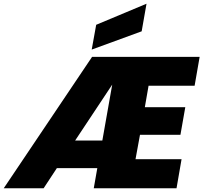

<svg xmlns="http://www.w3.org/2000/svg" viewBox="-68 -1010 1091 1030"><path d="M448 -877 424 -744 692 -842 718 -990ZM534 -556 481 -256H335ZM976 -550 1003 -705H426L-48 0H166L237 -108H454L435 0H879L906 -156H659L683 -287H900L926 -435H709L729 -550Z"/></svg>

Font: SVN-Poppins ExtraBold
Style: Italic
Weight: 800
Italic angle: -10°
Designer: Ninad Kale (Devanagari), Jonny Pinhorn (Latin)
Foundry: Indian Type Foundry
Version: Version 3.002 2017